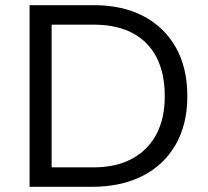

<svg xmlns="http://www.w3.org/2000/svg" viewBox="-20 -720 800 740"><path d="M94 0V-700H343Q452 -700 532.5 -658Q613 -616 657.5 -537.5Q702 -459 702 -349Q702 -241 657 -162.5Q612 -84 529.5 -42Q447 0 334 0ZM179 -75H340Q427 -75 488.5 -108Q550 -141 582.5 -202Q615 -263 615 -349Q615 -438 583 -499.5Q551 -561 490 -593Q429 -625 340 -625H179Z"/></svg>

Font: REM Light
Style: Regular
Weight: 300
Designer: Octavio Pardo
Foundry: Ashler Design
Version: Version 1.005;gftools[0.9.28]